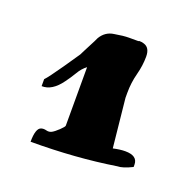

<svg xmlns="http://www.w3.org/2000/svg" viewBox="-70 -748 475 466"><g transform="rotate(20 167.0 -515.0)"><path d="M308 -383Q284 -371 270 -371Q168 -355 52 -355Q52 -390 65 -394Q71 -396 78.5 -394Q86 -392 92.5 -395.5Q99 -399 109 -408.5Q119 -418 119 -421V-572Q107 -563 99 -549Q90 -534 81 -522Q58 -490 31 -491V-509Q39 -517 65 -554.5Q91 -592 93 -595.5Q95 -599 98.5 -606.5Q102 -614 106.5 -622Q111 -630 114.5 -637.5Q118 -645 119 -647Q131 -667 153 -670Q176 -674 190 -674H213Q215 -674 217 -675Q224 -675 229 -673Q245 -668 245 -645Q245 -622 238.5 -597.5Q232 -573 232 -547V-534L245 -408Q263 -412 276 -412Q308 -412 308 -389Z"/></g></svg>

Font: Miltonian Tattoo
Style: Regular
Weight: 400
Designer: Pablo Impallari
Foundry: Pablo Impallari
Version: Version 1.008